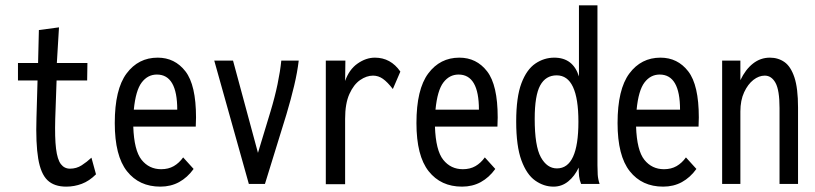

<svg xmlns="http://www.w3.org/2000/svg" viewBox="-20 -686 3040 716"><path d="M227 10Q182 10 157 -14Q132 -38 122.5 -94.5Q113 -151 116 -247L120 -386H47V-451H122L125 -574L200 -584L192 -451H306L305 -386H191L186 -243Q184 -172 189 -131.5Q194 -91 207 -74Q220 -57 241 -57Q265 -57 284.5 -69.5Q304 -82 321 -98L338 -36Q313 -11 285 -0.5Q257 10 227 10Z M578 10Q499 10 453.5 -47.5Q408 -105 408 -227Q408 -353 452 -412Q496 -471 568 -471Q632 -471 671.5 -420Q711 -369 711 -248Q711 -230 710 -214H477Q480 -125 508 -90Q536 -55 581 -55Q608 -55 628 -66.5Q648 -78 663 -99L702 -56Q679 -24 648 -7Q617 10 578 10ZM479 -277H641Q641 -408 565 -408Q531 -408 508.5 -378.5Q486 -349 479 -277Z M908 0 779 -460H849L942 -116L989 -271Q1005 -324 1015 -372Q1025 -420 1029 -460H1094Q1089 -417 1077 -366.5Q1065 -316 1048 -259L968 0Z M1195 1V-460H1268L1267 -384Q1282 -427 1313.5 -449Q1345 -471 1378 -471Q1437 -471 1473 -419L1445 -354Q1425 -380 1408 -392Q1391 -404 1371 -404Q1347 -404 1323 -387.5Q1299 -371 1283 -335.5Q1267 -300 1267 -243V1Z M1703 10Q1624 10 1578.5 -47.5Q1533 -105 1533 -227Q1533 -353 1577 -412Q1621 -471 1693 -471Q1757 -471 1796.5 -420Q1836 -369 1836 -248Q1836 -230 1835 -214H1602Q1605 -125 1633 -90Q1661 -55 1706 -55Q1733 -55 1753 -66.5Q1773 -78 1788 -99L1827 -56Q1804 -24 1773 -7Q1742 10 1703 10ZM1604 -277H1766Q1766 -408 1690 -408Q1656 -408 1633.5 -378.5Q1611 -349 1604 -277Z M2044 10Q2008 10 1976 -12.5Q1944 -35 1924.5 -88Q1905 -141 1905 -233Q1905 -324 1924.5 -375.5Q1944 -427 1976.5 -449Q2009 -471 2047 -471Q2117 -471 2139 -401V-666H2208V-70Q2208 -52 2209 -35Q2210 -18 2216 0H2147Q2141 -15 2139.5 -29Q2138 -43 2138 -61Q2123 -29 2099 -9.5Q2075 10 2044 10ZM2057 -58Q2137 -58 2137 -232Q2137 -405 2056 -405Q2015 -405 1994.5 -367.5Q1974 -330 1974 -243Q1974 -141 1997 -99.5Q2020 -58 2057 -58Z M2453 10Q2374 10 2328.5 -47.5Q2283 -105 2283 -227Q2283 -353 2327 -412Q2371 -471 2443 -471Q2507 -471 2546.5 -420Q2586 -369 2586 -248Q2586 -230 2585 -214H2352Q2355 -125 2383 -90Q2411 -55 2456 -55Q2483 -55 2503 -66.5Q2523 -78 2538 -99L2577 -56Q2554 -24 2523 -7Q2492 10 2453 10ZM2354 -277H2516Q2516 -408 2440 -408Q2406 -408 2383.5 -378.5Q2361 -349 2354 -277Z M2673 0V-460H2741V-387Q2760 -427 2788 -449Q2816 -471 2851 -471Q2882 -471 2905.5 -454.5Q2929 -438 2942.5 -397.5Q2956 -357 2956 -285V0H2887V-283Q2887 -350 2872 -377Q2857 -404 2832 -404Q2810 -404 2789.5 -388Q2769 -372 2755 -342Q2741 -312 2741 -270V0Z"/></svg>

Font: Inconsolata Condensed Medium
Style: Regular
Weight: 500
Width: 3
Monospace: yes
Designer: Raph Levien, Cyreal, Brenton Simpson
Foundry: Raph Levien, Cyreal, Google
Version: Version 3.100; ttfautohint (v1.8.4.7-5d5b)